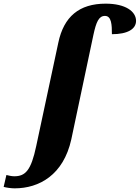

<svg xmlns="http://www.w3.org/2000/svg" viewBox="-153 -790 764 1050"><path d="M-73 240C61 240 194 167 237 -28L358 -600C373 -669 387 -703 421 -703C457 -703 459 -654 459 -603C545 -603 591 -631 591 -676C591 -727 534 -770 425 -770C280 -770 196 -699 166 -557L45 9C17 142 -14 174 -75 174C-89 174 -107 170 -118 167L-133 232C-120 236 -92 240 -73 240Z"/></svg>

Font: Noto Serif SemiCondensed Black
Style: Italic
Weight: 900
Width: 4
Italic angle: -12°
Designer: Monotype Design Team
Foundry: Monotype Imaging Inc.
Version: Version 2.014